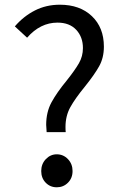

<svg xmlns="http://www.w3.org/2000/svg" viewBox="-20 -782 514 815"><path d="M176 -252Q176 -306 198.5 -347.5Q221 -389 263 -440Q298 -484 315 -513.5Q332 -543 332 -578Q332 -625 303.5 -655.5Q275 -686 224 -686Q151 -686 95 -622L43 -670Q80 -713 128 -737.5Q176 -762 234 -762Q319 -762 370 -713.5Q421 -665 421 -584Q421 -537 401 -501Q381 -465 340 -414Q299 -364 278.5 -327Q258 -290 258 -243Q258 -228 259 -221H178Q176 -243 176 -252ZM155 -56Q155 -86 174.5 -106.5Q194 -127 221 -127Q249 -127 268.5 -106.5Q288 -86 288 -56Q288 -26 268.5 -6.5Q249 13 221 13Q193 13 174 -6.5Q155 -26 155 -56Z"/></svg>

Font: Noto Sans SC
Style: Regular
Weight: 400
Designer: Ryoko NISHIZUKA ____ (kana & ideographs); Paul D. Hunt (Latin, Greek & Cyrillic); Wenlong ZHANG ___ (bopomofo); Sandoll 
Foundry: Adobe Systems Incorporated
Version: Version 1.004